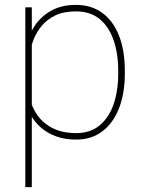

<svg xmlns="http://www.w3.org/2000/svg" viewBox="-20 -558 587 781"><path d="M289.6 9.8Q245.1 9.8 209.5 -2.9Q173.8 -15.6 147.7 -38.1Q121.6 -60.5 105.5 -89.1Q89.4 -117.7 83 -148.9V-363.8Q94.7 -413.6 121.1 -452.9Q147.5 -492.2 189.2 -515.1Q231 -538.1 288.6 -538.1Q351.6 -538.1 396 -505.6Q440.4 -473.1 464.1 -413.1Q487.8 -353 487.8 -269.5V-259.3Q487.8 -178.7 464.4 -118.2Q440.9 -57.6 396.5 -23.9Q352.1 9.8 289.6 9.8ZM83 203.1V-528.3H109.4V-426.8V203.1ZM290 -16.6Q347.7 -16.6 385.5 -48.1Q423.3 -79.6 442.1 -134.3Q460.9 -189 460.9 -259.3V-269.5Q460.9 -339.8 442.1 -394.5Q423.3 -449.2 385.3 -480.5Q347.2 -511.7 289.1 -511.7Q239.3 -511.7 205.3 -495.4Q171.4 -479 150.1 -453.4Q128.9 -427.7 117.4 -399.2Q106 -370.6 100.6 -346.2V-161.1Q109.4 -121.1 132.8 -88.4Q156.2 -55.7 195.6 -36.1Q234.9 -16.6 290 -16.6Z"/></svg>

Font: Heebo Thin
Style: Regular
Weight: 250
Designer: Oded Ezer
Foundry: Ezer Type House
Version: Version 3.100